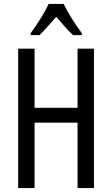

<svg xmlns="http://www.w3.org/2000/svg" viewBox="-20 -963 573 983"><path d="M306 -943H229C210 -900 173 -842 137 -793V-783H182C206 -806 237 -842 268 -877C298 -842 326 -809 354 -783H399V-793C366 -837 327 -898 306 -943ZM461 0V-714H377V-411H157V-714H73V0H157V-335H377V0Z"/></svg>

Font: Noto Sans UI Condensed
Style: Regular
Weight: 400
Width: 3
Designer: Monotype Design Team
Foundry: Monotype Imaging Inc.
Version: Version 1.901